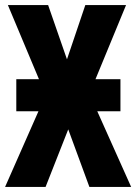

<svg xmlns="http://www.w3.org/2000/svg" viewBox="-20 -734 535 754"><path d="M44 -423H133L11 -714H169L243 -501L315 -714H475L355 -423H453V-297H362L495 0H331L248 -226L159 0H0L131 -297H44Z"/></svg>

Font: Noto Sans ExtraCondensed ExtraBold
Style: Regular
Weight: 800
Width: 2
Designer: Monotype Design Team
Foundry: Monotype Imaging Inc.
Version: Version 2.013; ttfautohint (v1.8.4.7-5d5b)